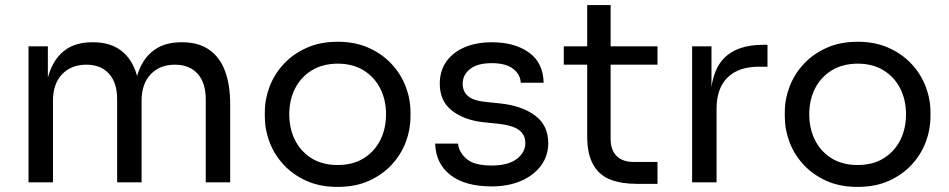

<svg xmlns="http://www.w3.org/2000/svg" viewBox="-20 -716 3726 754"><path d="M188 0H92V-534H168V-305H156Q156 -383 176.5 -437.5Q197 -492 238 -521Q279 -550 342 -550H346Q409 -550 450.5 -521Q492 -492 512 -437.5Q532 -383 532 -305H504Q504 -383 525 -437.5Q546 -492 587.5 -521Q629 -550 692 -550H696Q759 -550 801 -521Q843 -492 863.5 -437.5Q884 -383 884 -305V0H788V-326Q788 -391 756 -426.5Q724 -462 667 -462Q608 -462 572 -424.5Q536 -387 536 -320V0H440V-326Q440 -391 408 -426.5Q376 -462 319 -462Q260 -462 224 -424.5Q188 -387 188 -320Z M1306 18Q1236 18 1183 -6Q1130 -30 1093.5 -69.5Q1057 -109 1038.5 -158Q1020 -207 1020 -258V-276Q1020 -327 1039 -376.5Q1058 -426 1095 -465.5Q1132 -505 1185 -528.5Q1238 -552 1306 -552Q1374 -552 1427 -528.5Q1480 -505 1517 -465.5Q1554 -426 1573 -376.5Q1592 -327 1592 -276V-258Q1592 -207 1573.5 -158Q1555 -109 1518.5 -69.5Q1482 -30 1429 -6Q1376 18 1306 18ZM1306 -68Q1366 -68 1408.5 -94.5Q1451 -121 1473.5 -166Q1496 -211 1496 -267Q1496 -324 1473 -369Q1450 -414 1407.5 -440Q1365 -466 1306 -466Q1248 -466 1205 -440Q1162 -414 1139 -369Q1116 -324 1116 -267Q1116 -211 1138.5 -166Q1161 -121 1203.5 -94.5Q1246 -68 1306 -68Z M1911 16Q1806 16 1748.5 -29Q1691 -74 1689 -152H1779Q1781 -121 1810.5 -93.5Q1840 -66 1911 -66Q1975 -66 2009 -91.5Q2043 -117 2043 -154Q2043 -187 2018 -205.5Q1993 -224 1937 -230L1879 -236Q1803 -244 1755 -281.5Q1707 -319 1707 -387Q1707 -438 1733 -474.5Q1759 -511 1805 -530.5Q1851 -550 1911 -550Q2001 -550 2057 -510Q2113 -470 2115 -391H2025Q2024 -423 1995.5 -445.5Q1967 -468 1911 -468Q1855 -468 1826 -445Q1797 -422 1797 -387Q1797 -357 1817.5 -339Q1838 -321 1885 -316L1943 -310Q2029 -301 2081 -262.5Q2133 -224 2133 -154Q2133 -104 2104.5 -65.5Q2076 -27 2026 -5.5Q1976 16 1911 16Z M2562 6H2480Q2420 6 2376.5 -11Q2333 -28 2309.5 -69.5Q2286 -111 2286 -182V-696H2378V-170Q2378 -127 2401.5 -103.5Q2425 -80 2468 -80H2562ZM2562 -462H2194V-534H2562Z M2794 0H2698V-534H2774V-314H2770Q2770 -431 2821.5 -485.5Q2873 -540 2976 -540H2994V-454H2960Q2880 -454 2837 -411.5Q2794 -369 2794 -289Z M3348 18Q3278 18 3225 -6Q3172 -30 3135.5 -69.5Q3099 -109 3080.5 -158Q3062 -207 3062 -258V-276Q3062 -327 3081 -376.5Q3100 -426 3137 -465.5Q3174 -505 3227 -528.5Q3280 -552 3348 -552Q3416 -552 3469 -528.5Q3522 -505 3559 -465.5Q3596 -426 3615 -376.5Q3634 -327 3634 -276V-258Q3634 -207 3615.5 -158Q3597 -109 3560.5 -69.5Q3524 -30 3471 -6Q3418 18 3348 18ZM3348 -68Q3408 -68 3450.5 -94.5Q3493 -121 3515.5 -166Q3538 -211 3538 -267Q3538 -324 3515 -369Q3492 -414 3449.5 -440Q3407 -466 3348 -466Q3290 -466 3247 -440Q3204 -414 3181 -369Q3158 -324 3158 -267Q3158 -211 3180.5 -166Q3203 -121 3245.5 -94.5Q3288 -68 3348 -68Z"/></svg>

Font: Sora Variable
Style: Regular
Weight: 400
Designer: Jonathan Barnbrook, Julián Moncada
Foundry: Barnbrook Fonts
Version: Version 2.000